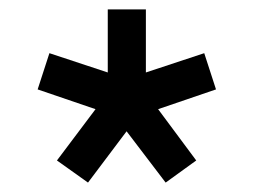

<svg xmlns="http://www.w3.org/2000/svg" viewBox="-20 -765 539 408"><path d="M167 -377 101 -424 183 -533 60 -575 85 -652 209 -611V-745H290V-611L414 -652L439 -575L316 -533L397 -424L332 -377L249 -486Z"/></svg>

Font: Pitagon Sans Text Medium
Style: Regular
Weight: 500
Designer: Travis Tran
Foundry: Pitagon
Version: Version 1.000; ttfautohint (v1.8.4.7-5d5b);gftools[0.9.26]